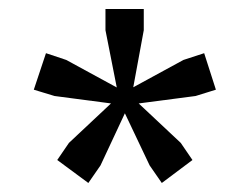

<svg xmlns="http://www.w3.org/2000/svg" viewBox="-20 -748 555 426"><path d="M339 -342 312 -381 246 -520 268 -537 381 -431 407 -393ZM176 -342 107 -393 133 -431 246 -537 268 -520 203 -381ZM253 -515 101 -535 55 -549 82 -630 127 -615 261 -542ZM244 -529 214 -681V-728H299V-681L271 -529ZM261 -515 253 -542 387 -615 433 -630 459 -549 414 -535Z"/></svg>

Font: Changa Light
Style: Regular
Weight: 300
Designer: Eduardo Rodriguez Tunni
Foundry: Eduardo Rodriguez Tunni
Version: Version 3.002; ttfautohint (v1.8.2)